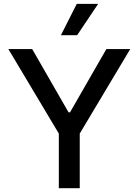

<svg xmlns="http://www.w3.org/2000/svg" viewBox="-20 -984 725 1004"><path d="M23.8 -727.3H148.4L338.4 -396.7H346.2L536.2 -727.3H660.9L397 -285.5V0H287.6V-285.5ZM298.7 -800.1 381.4 -963.8H493.3L383.5 -800.1Z"/></svg>

Font: Inter UI Medium
Style: Regular
Weight: 500
Designer: Rasmus Andersson
Foundry: rsms
Version: 3.2;8d6f07862